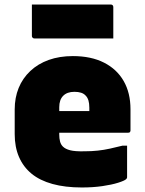

<svg xmlns="http://www.w3.org/2000/svg" viewBox="-20 -812 640 849"><path d="M302 -564Q383 -564 440 -535Q497 -506 527 -453.5Q557 -401 557 -329V-235Q557 -232 555.5 -229.5Q554 -227 552 -226Q550 -225 546 -225H315Q300 -225 285.5 -225Q271 -225 257 -225H198V-321H375Q375 -325 375 -327.5Q375 -330 375 -336Q375 -355 371 -368Q367 -381 359 -389Q351 -398 338.5 -402Q326 -406 309 -406Q277 -406 259.5 -388.5Q242 -371 242 -338V-217Q242 -200 245.5 -186.5Q249 -173 258 -164Q269 -153 290.5 -147.5Q312 -142 353 -143Q385 -143 412.5 -146Q440 -149 467 -155Q494 -161 522 -168H542Q542 -132 542 -98.5Q542 -65 542 -28Q542 -26 541 -24Q540 -22 538 -20Q531 -13 502.5 -4Q474 5 432.5 11Q391 17 342 17Q268 17 212 1.5Q156 -14 119.5 -44Q83 -74 64 -118Q45 -162 45 -219V-328Q45 -380 62.5 -423Q80 -466 114 -498Q148 -530 195.5 -547Q243 -564 302 -564ZM121 -792H470Q475 -792 478 -789Q481 -786 481 -781Q481 -762 481 -737Q481 -712 481 -687Q481 -662 481 -642H132Q129 -642 126.5 -643.5Q124 -645 122.5 -647.5Q121 -650 121 -653Q121 -673 121 -698Q121 -723 121 -748Q121 -773 121 -792Z"/></svg>

Font: Recursive Monospace Black
Style: Regular
Weight: 900
Version: Version 1.047